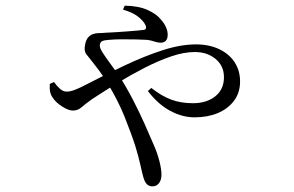

<svg xmlns="http://www.w3.org/2000/svg" viewBox="-20 -591 1040 679"><path d="M519 68Q507 68 499.5 60.5Q492 53 487 36Q483 22 476.5 -7.5Q470 -37 459 -73Q445 -117 421 -177Q397 -237 360 -297Q343 -325 330.5 -341.5Q318 -358 307 -372Q295 -387 285.5 -399Q276 -411 281 -433Q284 -450 291.5 -458.5Q299 -467 309 -470.5Q319 -474 330 -474Q341 -474 350 -475Q392 -477 431 -480Q470 -483 486 -485Q502 -486 494 -503Q488 -516 469 -531.5Q450 -547 415 -557L421 -571Q471 -570 502.5 -555.5Q534 -541 548 -523Q560 -510 566.5 -496Q573 -482 573 -468Q573 -454 566.5 -447Q560 -440 548 -440Q538 -440 526.5 -444Q515 -448 501 -450Q487 -451 462.5 -451.5Q438 -452 412 -452Q386 -452 364 -450Q348 -449 340.5 -445Q333 -441 333 -429Q333 -420 344.5 -402.5Q356 -385 371.5 -364Q387 -343 400 -325Q427 -283 450 -238.5Q473 -194 491.5 -152.5Q510 -111 524 -78Q536 -51 543.5 -22Q551 7 551 27Q551 45 542.5 56.5Q534 68 519 68ZM668 -176Q625 -176 582 -199Q539 -222 503 -269L515 -280Q552 -251 586 -238.5Q620 -226 662 -226Q711 -226 741.5 -250.5Q772 -275 772 -318Q772 -358 742.5 -382.5Q713 -407 669 -407Q630 -407 585 -391.5Q540 -376 492 -351.5Q444 -327 396.5 -298Q349 -269 305 -240Q280 -222 267.5 -211Q255 -200 238 -200Q222 -200 199.5 -214.5Q177 -229 167 -245Q160 -254 157.5 -265.5Q155 -277 156 -294L171 -301Q180 -288 191.5 -277.5Q203 -267 216 -267Q229 -267 246.5 -274Q264 -281 283 -291Q354 -328 423 -360.5Q492 -393 555.5 -413.5Q619 -434 673 -434Q720 -434 755.5 -417Q791 -400 810 -370.5Q829 -341 829 -303Q829 -263 807.5 -234.5Q786 -206 750 -191Q714 -176 668 -176Z"/></svg>

Font: Noto Serif TC
Style: Regular
Weight: 400
Designer: Ryoko NISHIZUKA  (kana & ideographs); Frank Grießhammer (Latin, Greek & Cyrillic); Wenlong ZHANG  (bopomofo); Sandoll Co
Foundry: Adobe
Version: Version 2.003-H1;hotconv 1.1.1;makeotfexe 2.6.0